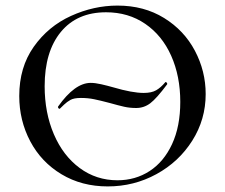

<svg xmlns="http://www.w3.org/2000/svg" viewBox="-20 -656 806 688"><path d="M49 -312Q49 -415 101 -488.5Q153 -562 234.5 -599Q316 -636 401 -636Q496 -636 568 -591.5Q640 -547 678.5 -474Q717 -401 717 -319Q717 -228 669 -152Q621 -76 540.5 -32Q460 12 366 12Q273 12 200.5 -31.5Q128 -75 88.5 -149.5Q49 -224 49 -312ZM626 -291Q626 -383 593.5 -456Q561 -529 500.5 -570.5Q440 -612 360 -612Q256 -612 198 -541.5Q140 -471 140 -347Q140 -252 173 -175Q206 -98 265.5 -54Q325 -10 401 -10Q465 -10 516 -43Q567 -76 596.5 -139.5Q626 -203 626 -291ZM572 -361Q572 -362 574 -362Q576 -362 578 -359Q580 -356 579 -354Q541 -303 518.5 -286Q496 -269 468 -269Q445 -269 425 -273.5Q405 -278 373 -287Q339 -296 317 -300.5Q295 -305 270 -305Q245 -305 232.5 -298Q220 -291 209.5 -281Q199 -271 195 -267L193 -266Q191 -266 189 -269Q187 -272 188 -274Q248 -359 305 -359Q321 -359 343 -354Q365 -349 386 -343Q454 -323 495 -323Q523 -323 539.5 -332.5Q556 -342 572 -361Z"/></svg>

Font: Cormorant Infant Medium
Style: Regular
Weight: 500
Designer: Christian Thalmann (Catharsis Fonts)
Version: Version 3.000